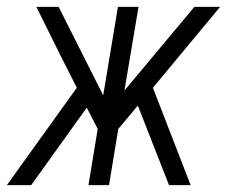

<svg xmlns="http://www.w3.org/2000/svg" viewBox="-47 -540 662 560"><path d="M-27 0 177 -284 129 -379 59 -520H124L254 -262L297 -520H357L316 -276L520 -520H595L399 -284L509 0H446L355 -232L298 -164L271 0H211L238 -164L206 -226L44 0Z"/></svg>

Font: Iosevka QP Light
Style: Italic
Weight: 300
Italic angle: -9°
Designer: Belleve Invis
Foundry: Belleve Invis
Version: Version 20.0.0; ttfautohint (v1.8.4)